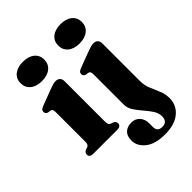

<svg xmlns="http://www.w3.org/2000/svg" viewBox="-267 -848 1206 1206"><g transform="rotate(-45 335.5 -245.0)"><path d="M162.5 -550.5Q114.5 -550.5 86 -573.8Q57.5 -597 57.5 -636.5Q57.5 -675.5 86 -698.5Q114.5 -721.5 162.5 -721.5Q211 -721.5 239.5 -698.5Q268 -675.5 268 -636.5Q268 -597 239.5 -573.8Q211 -550.5 162.5 -550.5ZM262 -451.5V-93.5Q262 -75 265.8 -67.2Q269.5 -59.5 278 -56.5L292.5 -51.5Q313 -43.5 313 -25.5Q313 0 280 0H67.5Q34.5 0 34.5 -25.5Q34.5 -43 54.5 -51.5L70 -56.5Q78 -60 81.8 -67.5Q85.5 -75 85.5 -93V-353Q85.5 -367.5 81.5 -373.8Q77.5 -380 68.5 -382L50 -384.5Q31.5 -390 31.5 -407Q31.5 -417.5 37.2 -423.5Q43 -429.5 58.5 -435.5L160 -474Q183.5 -483 197.2 -486.8Q211 -490.5 221 -490.5Q241.5 -490.5 251.8 -479.5Q262 -468.5 262 -451.5ZM497 -550.5Q448.5 -550.5 420.2 -573.8Q392 -597 392 -636.5Q392 -675.5 420.2 -698.5Q448.5 -721.5 497 -721.5Q545 -721.5 573.5 -698.5Q602 -675.5 602 -636.5Q602 -597 573.5 -573.8Q545 -550.5 497 -550.5ZM597.5 -115Q597.5 -78 611.5 -44.5Q625.5 -11 639.5 22Q653.5 55 653.5 90.5Q653.5 155 605.5 194Q557.5 233 474.5 233Q385 233 340 196.2Q295 159.5 295 111Q295 70.5 316.5 50.2Q338 30 374.5 30Q409.5 30 430.2 53.2Q451 76.5 451 113.5V146Q451 187.5 493.5 187.5Q539.5 187.5 539.5 138.5Q539.5 110 521.8 83Q504 56 480.5 29.2Q457 2.5 439 -25Q421 -52.5 421 -82.5V-353Q421 -367.5 417 -373.8Q413 -380 404 -382L385.5 -384.5Q367 -390 367 -407Q367 -417.5 372.8 -423.5Q378.5 -429.5 394 -435.5L495.5 -474Q519.5 -483 533.2 -486.8Q547 -490.5 557.5 -490.5Q577.5 -490.5 587.5 -479.5Q597.5 -468.5 597.5 -451.5Z"/></g></svg>

Font: Fraunces 9pt
Style: Bold
Weight: 700
Version: Version 1.000;[b76b70a41]